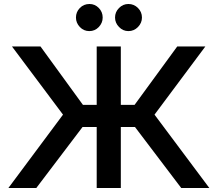

<svg xmlns="http://www.w3.org/2000/svg" viewBox="-20 -943 1091 963"><path d="M22 0 296 -368 40 -710H183L396 -417H465V-710H586V-417H655L869 -710H1010L755 -368L1030 0H889L657 -306H586V0H465V-306H394L162 0ZM361 -855Q361 -883 380.5 -903Q400 -923 429 -923Q456 -923 475.5 -903Q495 -883 495 -855Q495 -828 475.5 -807.5Q456 -787 428 -787Q400 -787 380.5 -807.5Q361 -828 361 -855ZM557 -855Q557 -883 577 -903Q597 -923 624 -923Q652 -923 672 -903Q692 -883 692 -855Q692 -828 672 -807.5Q652 -787 624 -787Q597 -787 577 -807.5Q557 -828 557 -855Z"/></svg>

Font: Rising Sun SemiBold
Style: Regular
Weight: 600
Designer: Matt McInerney, Pablo Impallari, Rodrigo Fuenzalida (Raleway font), Stephen Hutchings (Greek), Cristiano Sobral (main ch
Foundry: The Rising Sun Project Authors
Version: Version 4.327; ttfautohint (v1.8.4.7-5d5b-dirty)